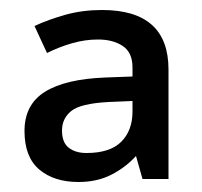

<svg xmlns="http://www.w3.org/2000/svg" viewBox="-20 -742 405 384"><path d="M184 -722Q317 -722 317 -603V-384H265L252 -430Q231 -407 202.5 -392.5Q174 -378 137 -378Q88 -378 58.5 -403Q29 -428 29 -480Q29 -533 70 -558.5Q111 -584 191 -587L245 -589V-607Q245 -637 225.5 -650Q206 -663 176 -663Q150 -663 124 -655.5Q98 -648 74 -636L49 -690Q77 -703 111 -712.5Q145 -722 184 -722ZM197 -538Q141 -535 122.5 -520Q104 -505 104 -481Q104 -457 117.5 -446.5Q131 -436 153 -436Q200 -436 222.5 -458.5Q245 -481 245 -519V-540Z"/></svg>

Font: Noto Sans Arabic Med
Style: Regular
Weight: 500
Designer: Monotype Design Team, Nadine Chahine, Nizar Qandah and Khaled Hosny
Foundry: Monotype Imaging Inc.
Version: Version 2.012; ttfautohint (v1.8.4.7-5d5b)